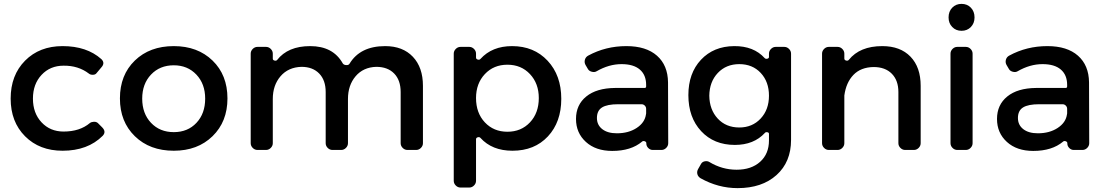

<svg xmlns="http://www.w3.org/2000/svg" viewBox="-20 -774 5711 991"><path d="M303 -536Q428 -536 503 -469Q524 -449 503 -426L477 -395Q471 -388 458.5 -388Q446 -388 439 -394Q384 -436 308 -435Q239 -435 194.5 -387.5Q150 -340 150 -265Q150 -190 194.5 -142.5Q239 -95 308 -95Q392 -95 444 -139Q452 -145 464.5 -145.5Q477 -146 485 -139L507 -117Q530 -94 510 -73Q433 4 303 4Q184 4 109.5 -70.5Q35 -145 35 -265Q35 -386 109.5 -461Q184 -536 303 -536Z M877 -536Q1000 -536 1077 -461.5Q1154 -387 1154 -266Q1154 -146 1077 -71Q1000 4 877 4Q753 4 676 -71Q599 -146 599 -266Q599 -387 676 -461.5Q753 -536 877 -536ZM877 -437Q805 -437 759.5 -389Q714 -341 714 -265Q714 -188 759.5 -140Q805 -92 877 -92Q949 -92 994 -140Q1039 -188 1039 -265Q1039 -341 993.5 -389Q948 -437 877 -437Z M1968 -536Q2059 -536 2111 -481Q2163 -426 2163 -331V-35Q2163 -21 2152.5 -10.5Q2142 0 2128 0H2083Q2069 0 2058.5 -10.5Q2048 -21 2048 -35V-299Q2048 -360 2014.5 -394.5Q1981 -429 1922 -429Q1855 -427 1815.5 -380.5Q1776 -334 1776 -263V-35Q1776 -21 1765.5 -10.5Q1755 0 1741 0H1696Q1682 0 1671.5 -10.5Q1661 -21 1661 -35V-299Q1661 -360 1627.5 -394.5Q1594 -429 1536 -429Q1468 -427 1428 -380.5Q1388 -334 1388 -263V-35Q1388 -21 1377.5 -10.5Q1367 0 1353 0H1309Q1295 0 1284.5 -10.5Q1274 -21 1274 -35V-497Q1274 -511 1284.5 -521.5Q1295 -532 1309 -532H1353Q1367 -532 1377.5 -521.5Q1388 -511 1388 -497V-471Q1388 -464 1396.5 -461.5Q1405 -459 1410 -464Q1466 -536 1581 -536Q1699 -536 1749 -447Q1754 -439 1766.5 -438Q1779 -437 1784 -445Q1839 -536 1968 -536Z M2623 -536Q2736 -536 2806.5 -460.5Q2877 -385 2877 -264Q2877 -144 2808 -70Q2739 4 2625 4Q2520 4 2460 -62Q2455 -68 2446 -65.5Q2437 -63 2437 -55V159Q2437 173 2426.5 183.5Q2416 194 2402 194H2357Q2343 194 2332.5 183.5Q2322 173 2322 159V-497Q2322 -511 2332.5 -521.5Q2343 -532 2357 -532H2402Q2416 -532 2426.5 -521.5Q2437 -511 2437 -497V-477Q2437 -469 2446 -466.5Q2455 -464 2460 -470Q2520 -536 2623 -536ZM2761 -268Q2761 -343 2715.5 -391.5Q2670 -440 2599 -440Q2528 -440 2482.5 -391.5Q2437 -343 2437 -268Q2437 -191 2482.5 -142.5Q2528 -94 2599 -94Q2670 -94 2715.5 -142.5Q2761 -191 2761 -268Z M3349 0Q3336 0 3326 -10Q3316 -20 3316 -33V-35Q3316 -42 3307.5 -45Q3299 -48 3294 -43Q3237 5 3140 5Q3055 5 3004 -41.5Q2953 -88 2953 -160Q2953 -233 3006 -276Q3059 -319 3154 -320H3307Q3315 -320 3315 -328V-336Q3315 -387 3282.5 -415Q3250 -443 3188 -443Q3123 -443 3059 -406Q3049 -400 3035 -403.5Q3021 -407 3015 -417L3002 -439Q2995 -452 2999 -466Q3003 -480 3016 -487Q3106 -536 3213 -536Q3315 -536 3371 -486.5Q3427 -437 3428 -349L3429 -35Q3429 -21 3418.5 -10.5Q3408 0 3394 0ZM3164 -86Q3224 -86 3266 -113.5Q3308 -141 3314 -183L3315 -189V-212Q3315 -222 3308 -229Q3301 -236 3291 -236H3171Q3114 -236 3087.5 -219.5Q3061 -203 3061 -165Q3061 -129 3088.5 -107.5Q3116 -86 3164 -86Z M4028 -532Q4042 -532 4052.5 -521.5Q4063 -511 4063 -497V-52Q4063 62 3988 129.5Q3913 197 3787 197Q3687 197 3596 146Q3583 138 3579.5 125Q3576 112 3583 99L3599 71Q3605 61 3618 58.5Q3631 56 3641 62Q3707 102 3782 102Q3858 102 3903.5 61Q3949 20 3949 -49V-83Q3949 -90 3940.5 -91.5Q3932 -93 3928 -88Q3871 -26 3773 -26Q3665 -26 3599 -97Q3533 -168 3533 -283Q3533 -396 3598 -465.5Q3663 -535 3769 -536Q3870 -537 3927 -474Q3932 -469 3940.5 -471Q3949 -473 3949 -480V-497Q3949 -511 3959.5 -521.5Q3970 -532 3984 -532ZM3796 -116Q3863 -116 3906 -162Q3949 -208 3949 -280Q3949 -352 3906.5 -397.5Q3864 -443 3796 -443Q3728 -443 3685 -397.5Q3642 -352 3641 -280Q3642 -208 3684.5 -162Q3727 -116 3796 -116Z M4489 -428Q4423 -427 4385 -387.5Q4347 -348 4338 -281V-35Q4338 -21 4327.5 -10.5Q4317 0 4303 0H4258Q4244 0 4233.5 -10.5Q4223 -21 4223 -35V-497Q4223 -511 4233.5 -521.5Q4244 -532 4258 -532H4303Q4317 -532 4327.5 -521.5Q4338 -511 4338 -497V-472Q4338 -464 4347 -461.5Q4356 -459 4361 -465Q4418 -536 4534 -536Q4627 -536 4679.5 -481.5Q4732 -427 4732 -331V-35Q4732 -21 4721.5 -10.5Q4711 0 4697 0H4652Q4638 0 4627.5 -10.5Q4617 -21 4617 -35V-299Q4617 -359 4583 -393.5Q4549 -428 4489 -428Z M5010 -684Q5010 -654 4991 -634.5Q4972 -615 4943 -615Q4914 -615 4895 -634.5Q4876 -654 4876 -684Q4876 -715 4895 -734.5Q4914 -754 4943 -754Q4972 -754 4991 -734.5Q5010 -715 5010 -684ZM5000 -35Q5000 -21 4989.5 -10.5Q4979 0 4965 0H4921Q4907 0 4896.5 -10.5Q4886 -21 4886 -35V-497Q4886 -511 4896.5 -521.5Q4907 -532 4921 -532H4965Q4979 -532 4989.5 -521.5Q5000 -511 5000 -497Z M5522 0Q5509 0 5499 -10Q5489 -20 5489 -33V-35Q5489 -42 5480.5 -45Q5472 -48 5467 -43Q5410 5 5313 5Q5228 5 5177 -41.5Q5126 -88 5126 -160Q5126 -233 5179 -276Q5232 -319 5327 -320H5480Q5488 -320 5488 -328V-336Q5488 -387 5455.5 -415Q5423 -443 5361 -443Q5296 -443 5232 -406Q5222 -400 5208 -403.5Q5194 -407 5188 -417L5175 -439Q5168 -452 5172 -466Q5176 -480 5189 -487Q5279 -536 5386 -536Q5488 -536 5544 -486.5Q5600 -437 5601 -349L5602 -35Q5602 -21 5591.5 -10.5Q5581 0 5567 0ZM5337 -86Q5397 -86 5439 -113.5Q5481 -141 5487 -183L5488 -189V-212Q5488 -222 5481 -229Q5474 -236 5464 -236H5344Q5287 -236 5260.5 -219.5Q5234 -203 5234 -165Q5234 -129 5261.5 -107.5Q5289 -86 5337 -86Z"/></svg>

Font: Trueno
Style: Round
Weight: 400
Designer: Julieta Ulanovsky, Jasper
Foundry: Julieta Ulanovsky, Cannot Into Space Fonts
Version: Version 3.001